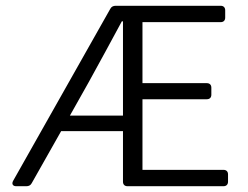

<svg xmlns="http://www.w3.org/2000/svg" viewBox="-20 -644 856 664"><path d="M472.7 -56.6V-300.8H695.3C705.1 -300.8 710.9 -306.6 710.9 -316.4V-340.8C710.9 -350.6 705.1 -356.4 695.3 -356.4H472.7V-567.4H743.2C752.9 -567.4 758.8 -573.2 758.8 -583V-608.4C758.8 -618.2 752.9 -624 743.2 -624H379.9C372.1 -624 365.2 -621.1 361.3 -613.3L25.4 -18.6C19.5 -7.8 24.4 0 36.1 0H71.3C79.1 0 85.9 -2.9 89.8 -10.7L191.4 -190.4H405.3V-15.6C405.3 -5.9 411.1 0 420.9 0H752.9C762.7 0 768.6 -5.9 768.6 -15.6V-41C768.6 -50.8 762.7 -56.6 752.9 -56.6ZM221.7 -244.1 287.1 -360.4C326.2 -430.7 364.3 -502 401.4 -570.3H405.3V-244.1Z"/></svg>

Font: Ed Sans Neue Light
Style: Regular
Weight: 300
Designer: Stephen Hutchings
Version: Version 1.004;PS 001.004;hotconv 1.0.88;makeotf.lib2.5.64775